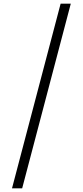

<svg xmlns="http://www.w3.org/2000/svg" viewBox="-20 -853 448 1039"><path d="M308 -833H363L100 166H45Z"/></svg>

Font: Noto Sans Devanagari Light
Style: Regular
Weight: 300
Version: Version 2.003